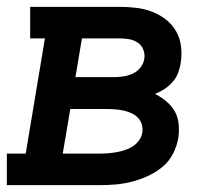

<svg xmlns="http://www.w3.org/2000/svg" viewBox="-27 -540 647 560"><path d="M-7 0V-92H48L104 -428H61V-520H323Q347 -520 371.5 -517Q396 -514 417.5 -505.5Q439 -497 457 -483Q475 -469 486.5 -449Q498 -429 501 -404.5Q504 -380 500 -356Q498 -342 492.5 -327.5Q487 -313 476.5 -301Q466 -289 453 -280.5Q440 -272 425 -266Q443 -257 458 -244.5Q473 -232 482.5 -215.5Q492 -199 494 -178.5Q496 -158 493 -137Q489 -114 477.5 -91.5Q466 -69 446.5 -53Q427 -37 404 -26.5Q381 -16 357.5 -10Q334 -4 310.5 -2Q287 0 264 0ZM304 -315Q318 -315 332 -317Q346 -319 359.5 -325Q373 -331 382.5 -343Q392 -355 394 -369Q396 -382 391 -395Q386 -408 375 -415.5Q364 -423 350.5 -425.5Q337 -428 323 -428H212L193 -315ZM156 -92H264Q276 -92 288 -93Q300 -94 312 -96Q324 -98 336.5 -102Q349 -106 360 -113Q371 -120 378.5 -130.5Q386 -141 388 -153Q390 -166 386.5 -177.5Q383 -189 375 -197Q367 -205 356 -210Q345 -215 333.5 -217.5Q322 -220 310 -221Q298 -222 285 -222H178Z"/></svg>

Font: Iosevka Etoile SmBdObl
Style: Regular
Weight: 600
Italic angle: -9°
Designer: Belleve Invis
Foundry: Belleve Invis
Version: Version 15.5.2; ttfautohint (v1.8.4)